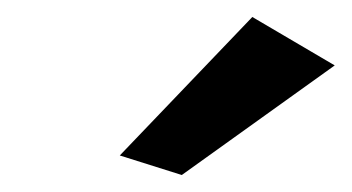

<svg xmlns="http://www.w3.org/2000/svg" viewBox="-20 -816 414 226"><path d="M121 -633 194 -610 374 -739 277 -796Z"/></svg>

Font: Bluebird
Style: Obl
Weight: 400
Designer: Jasper
Foundry: Cannot Into Space Fonts
Version: Version 0.98